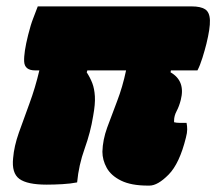

<svg xmlns="http://www.w3.org/2000/svg" viewBox="-20 -570 676 600"><path d="M98 -550H579Q607 -550 621 -541Q635 -532 636 -507Q637 -482 625 -433Q620 -413 612.5 -389Q605 -365 597 -350H514L513 -344Q560 -317 545 -258Q540 -238 532 -223Q524 -208 524 -193V-188Q528 -187 532.5 -186.5Q537 -186 543 -186H563Q565 -176 565 -165.5Q565 -155 561 -140Q541 -59 507 -24.5Q473 10 447 10H442Q390 10 358.5 -5.5Q327 -21 313.5 -45.5Q300 -70 300 -96Q301 -133 315 -171.5Q329 -210 346 -254Q363 -298 374 -350H253L251 -344Q262 -327 268.5 -310Q275 -293 276.5 -269Q278 -245 271 -207Q263 -157 244.5 -105.5Q226 -54 221 0Q201 4 175 5.5Q149 7 126 7Q65 7 40.5 -11Q16 -29 21 -76Q24 -113 39 -155.5Q54 -198 72 -246.5Q90 -295 103 -350H90Q57 -350 55.5 -377.5Q54 -405 68 -461Q76 -493 83.5 -512Q91 -531 98 -550Z"/></svg>

Font: Recursive Mn Csl St XBk
Style: Italic
Weight: 1000
Italic angle: -15°
Monospace: yes
Version: Version 1.079;hotconv 1.0.112;makeotfexe 2.5.65598; ttfautoh